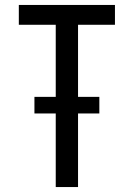

<svg xmlns="http://www.w3.org/2000/svg" viewBox="-20 -755 540 775"><path d="M205 0V-297H119V-364H205V-655H56V-735H444V-655H295V-364H381V-297H295V0Z"/></svg>

Font: Iosevka Curly Medium
Style: Regular
Weight: 500
Monospace: yes
Designer: Belleve Invis
Foundry: Belleve Invis
Version: Version 22.1.2; ttfautohint (v1.8.4)